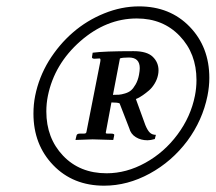

<svg xmlns="http://www.w3.org/2000/svg" viewBox="-20 -608 680 605"><path d="M478 -372.1Q475.1 -357.4 467 -344.2Q459 -331.1 449.2 -322.8Q439.5 -314.5 430.2 -308.1Q420.9 -301.8 414.6 -298.8L408.2 -295.9L438 -213.9Q444.8 -197.3 452.1 -190.2Q459.5 -183.1 471.2 -183.1L467.8 -169.9Q454.6 -166 444.8 -166Q423.8 -166 408 -175.8Q392.1 -185.5 387.2 -204.1L356.9 -282.2Q351.1 -285.2 331.1 -285.2L314 -193.8Q313 -190.4 313.5 -188.7Q314 -187 318.8 -187H330.1Q335.9 -187 338.4 -185.5Q340.8 -184.1 339.8 -181.2L336.9 -167Q286.1 -168.9 272 -168.9L217.8 -167L221.2 -181.2Q222.7 -187 231.9 -187H244.1Q248.5 -187 250.5 -188.5Q252.4 -189.9 252.9 -194.8L295.9 -413.1Q297.9 -423.8 293.9 -423.8L277.8 -422.9Q273.4 -422.9 271.2 -424.6Q269 -426.3 270 -429.2L272 -441.9Q307.1 -446.8 400.9 -446.8Q442.9 -446.8 461.2 -429.2Q479.5 -411.6 479.5 -386.2Q479.5 -378.9 478 -372.1ZM418 -372.1Q420.4 -385.3 420.4 -393.1Q420.4 -426.8 386.2 -426.8Q365.2 -426.8 357.9 -423.8L335.9 -309.1Q347.7 -309.1 355 -309.6Q362.3 -310.1 373.8 -313.5Q385.3 -316.9 392.6 -323Q399.9 -329.1 407.2 -341.8Q414.6 -354.5 418 -372.1ZM308.1 -22.9Q210 -22.9 147.7 -87.6Q85.4 -152.3 85.4 -250Q85.4 -279.3 90.8 -306.2Q102.5 -364.3 133.8 -416Q166 -467.8 209.7 -505.6Q253.4 -543.5 308.1 -565.7Q362.8 -587.9 418 -587.9Q515.6 -587.9 577.6 -523.9Q639.6 -460 639.6 -362.3Q639.6 -335.4 633.8 -306.2Q618.2 -229 570.3 -164.1Q521.5 -99.1 451.7 -61Q381.8 -22.9 308.1 -22.9ZM411.1 -549.8Q314.9 -549.8 232.9 -478Q151.4 -406.2 130.9 -306.2Q126 -282.2 126 -256.8Q126 -172.9 178.7 -117.4Q231.4 -62 315.9 -62Q378.4 -62 438 -95Q497.6 -127.9 539.3 -184.1Q581.1 -240.2 594.2 -306.2Q599.1 -330.6 599.1 -356Q599.1 -439.5 546.4 -494.6Q493.7 -549.8 411.1 -549.8Z"/></svg>

Font: Linux Libertine G
Style: Semibold Italic
Weight: 600
Italic angle: -11.5°
Designer: Philipp H. Poll
Foundry: Philipp H. Poll
Version: Version 5.1.1